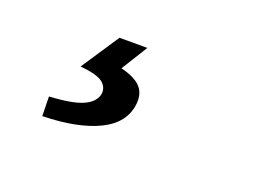

<svg xmlns="http://www.w3.org/2000/svg" viewBox="-50 -111 626 453"><g transform="rotate(20 263.0 115.0)"><path d="M79 233 78 184Q137 181 163.5 168.5Q190 156 193 134Q194 117 179.5 106.5Q165 96 124 92L187 -3H257L216 63Q252 72 266.5 88Q281 104 278 131Q272 180 219.5 205.5Q167 231 79 233Z"/></g></svg>

Font: Source Sans 3 Semibold
Style: Italic
Weight: 600
Italic angle: -11°
Designer: Paul D. Hunt
Foundry: Adobe
Version: Version 3.052;hotconv 1.1.0;makeotfexe 2.6.0